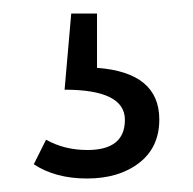

<svg xmlns="http://www.w3.org/2000/svg" viewBox="-20 -36 285 283"><path d="M123 -16.1V64Q214.8 70.8 214.8 140.1Q214.8 181.2 185.1 204.1Q155.3 227.1 108.4 227.1Q61.5 227.1 29.8 206.1L47.9 169.9Q74.7 185.1 108.9 185.1Q164.1 185.1 164.1 140.6Q164.1 96.2 75.2 96.2L85 -16.1Z"/></svg>

Font: FiraSans-Light
Style: Regular
Weight: 300
Designer: Carrois Corporate & Edenspiekermann AG
Foundry: Carrois Corporate GbR & Edenspiekermann AG
Version: Version 3.106;PS 003.106;hotconv 1.0.70;makeotf.lib2.5.58329